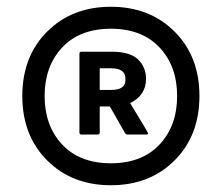

<svg xmlns="http://www.w3.org/2000/svg" viewBox="-20 -778 656 568"><path d="M308 -230Q193 -230 119.5 -303.5Q46 -377 46 -494Q46 -611 119.5 -684.5Q193 -758 308 -758Q423 -758 496.5 -684.5Q570 -611 570 -494Q570 -377 496.5 -303.5Q423 -230 308 -230ZM308 -295Q400 -295 452 -350.5Q504 -406 504 -494Q504 -582 452 -637.5Q400 -693 308 -693Q216 -693 164 -637.5Q112 -582 112 -494Q112 -406 164 -350.5Q216 -295 308 -295ZM413 -380H357Q353 -380 350 -384L305 -463H275V-386Q275 -380 269 -380H221Q215 -380 215 -386V-619Q215 -625 221 -625H310Q365 -625 388.5 -602Q412 -579 412 -545Q412 -496 365 -473Q418 -386 418 -384Q418 -380 413 -380ZM309 -512Q351 -512 351 -541V-545Q351 -576 309 -576H275V-512Z"/></svg>

Font: YamahaIndonesia935. App Black
Style: Regular
Weight: 900
Designer: Dalton Maag Ltd
Foundry: Dalton Maag Ltd
Version: Version 1.002; January 01, 2024; Regular/Italic